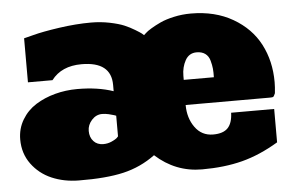

<svg xmlns="http://www.w3.org/2000/svg" viewBox="-44 -591 1020 666"><g transform="rotate(-5 466.5 -258.5)"><path d="M14.6 -146Q14.6 -183.6 33 -214.4Q51.3 -245.1 81.5 -264.2Q111.8 -283.2 149.2 -293.2Q186.5 -303.2 227.1 -303.2Q298.3 -303.2 352.1 -284.7V-306.6Q352.1 -387.7 249 -387.7Q179.2 -387.7 144 -341.3H58.6V-494.6L91.3 -502.9Q124 -511.7 183.1 -520.3Q242.2 -528.8 294.4 -528.8Q327.6 -528.8 358.9 -522.5Q390.1 -516.1 409.2 -508.1Q428.2 -500 445.1 -489.7Q461.9 -479.5 466.8 -475.6Q471.7 -471.7 474.1 -469.2L481 -475.6Q487.3 -481.9 502 -490.7Q516.6 -499.5 535.4 -508.3Q554.2 -517.1 582.8 -523.4Q611.3 -529.8 642.1 -529.8Q726.1 -529.8 788.1 -493.9Q850.1 -458 880.6 -399.4Q911.1 -340.8 911.1 -267.6Q911.1 -251 908.7 -229Q904.3 -218.8 902.1 -217Q899.9 -215.3 890.6 -215.3H596.7Q596.7 -169.9 619.9 -137.5Q643.1 -105 683.1 -105Q718.3 -105 734.4 -122.1Q750.5 -139.2 751.5 -174.8H901.4V-58.6Q836.9 -20 774.7 -3.9Q712.4 12.2 634.3 12.2Q542 12.2 472.2 -51.3Q421.9 -14.2 361.1 0Q300.3 14.2 204.6 13.2Q153.3 12.7 110.8 -5.6Q68.4 -23.9 41.5 -60.5Q14.6 -97.2 14.6 -146ZM253.9 -154.8Q253.9 -132.8 266.6 -118.9Q279.3 -105 300.8 -105Q316.4 -105 330.1 -111.3Q343.8 -117.7 347.7 -121.3Q351.6 -125 353.5 -127.4V-199.2L346.7 -201.7Q339.8 -204.1 327.9 -206.8Q315.9 -209.5 305.2 -209.5Q284.2 -209.5 269 -192.6Q253.9 -175.8 253.9 -154.8ZM597.7 -302.7H702.6Q703.1 -319.8 701.9 -332.5Q700.7 -345.2 696.3 -361.1Q691.9 -377 680.2 -385.5Q668.5 -394 650.4 -394Q624 -394 610.8 -370.4Q597.7 -346.7 597.7 -316.9Z"/></g></svg>

Font: Bevan
Style: Regular
Weight: 400
Foundry: vernon adams
Version: Version 1.000